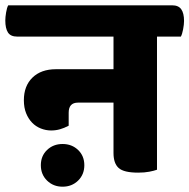

<svg xmlns="http://www.w3.org/2000/svg" viewBox="-60 -640 714 724"><path d="M176 64Q141 64 117.5 41Q94 18 94 -17Q94 -52 117.5 -74.5Q141 -97 176 -97Q211 -97 234.5 -74.5Q258 -52 258 -17Q258 18 234.5 41Q211 64 176 64ZM532 -502V0Q521 4 503 7.5Q485 11 461 11Q407 11 387.5 -6.5Q368 -24 368 -63V-253H234Q199 -253 199 -215V-166Q182 -157 166 -152.5Q150 -148 133 -148Q113 -148 94 -155.5Q75 -163 61 -177.5Q47 -192 38.5 -213Q30 -234 30 -262Q30 -316 62.5 -347.5Q95 -379 151 -379H368V-502H5Q-20 -502 -30 -517.5Q-40 -533 -40 -563Q-40 -575 -37 -593Q-34 -611 -29 -620H589Q613 -620 623.5 -605Q634 -590 634 -561Q634 -548 630.5 -529.5Q627 -511 622 -502Z"/></svg>

Font: Baloo 2 ExtraBold
Style: Regular
Weight: 800
Designer: Sarang Kulkarni and Ek Type
Foundry: Ek Type
Version: Version 1.640;hotconv 1.0.111;makeotfexe 2.5.65597; ttfautoh